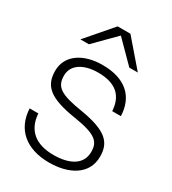

<svg xmlns="http://www.w3.org/2000/svg" viewBox="-181 -829 841 938"><g transform="rotate(30 239.0 -360.0)"><path d="M245 12C352 12 447 -34 447 -138C447 -217 407 -261 257 -286C129 -306 96 -330 96 -393C96 -456 156 -489 234 -489C331 -489 382 -447 387 -360H436C432 -467 365 -532 234 -532C125 -532 47 -479 47 -392C47 -309 90 -265 243 -241C374 -221 398 -192 398 -136C398 -63 332 -31 245 -31C144 -31 86 -79 80 -170H31C36 -56 115 12 245 12ZM77 -586H125L239 -701L353 -586H401L275 -732H203Z"/></g></svg>

Font: Aspekta 200
Style: Regular
Weight: 200
Designer: Ivo Dolenc
Version: Version 2.000